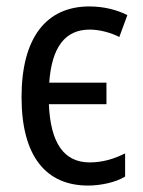

<svg xmlns="http://www.w3.org/2000/svg" viewBox="-20 -567 445 597"><path d="M254 10C293 10 340 0 369 -18V-90C335 -73 299 -62 259 -62C179 -62 137 -122 132 -243H311V-310H133C141 -420 182 -475 259 -475C290 -475 326 -465 351 -452L376 -520C343 -537 301 -547 258 -547C124 -547 47 -450 47 -265C47 -81 123 10 254 10Z"/></svg>

Font: Noto Sans Condensed
Style: Regular
Weight: 400
Width: 3
Designer: Monotype Design Team
Foundry: Monotype Imaging Inc.
Version: Version 2.013